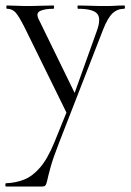

<svg xmlns="http://www.w3.org/2000/svg" viewBox="-22 -406 477 701"><path d="M176.4 113.8 226.8 -10.2 227.2 18.4 69.2 -303Q47.2 -347 34.7 -360.5Q22.2 -374 3.4 -374Q1.2 -374 1.2 -380Q1.2 -386 3.4 -386Q19.4 -386 36.7 -385Q54 -384 70 -384Q102.8 -384 127.8 -385Q152.8 -386 173.2 -386Q175.4 -386 175.4 -380Q175.4 -374 173.2 -374Q141.4 -374 124.6 -366Q107.8 -358 119.6 -335L257 -53.4L232 -15.2L332 -294.4Q348.2 -339.4 332.1 -356.7Q316 -374 263 -374Q261 -374 261 -380Q261 -386 263 -386Q287 -386 308.5 -385Q330 -384 364 -384Q385.6 -384 399.1 -385Q412.6 -386 431.4 -386Q434.2 -386 434.2 -380Q434.2 -374 431.4 -374Q406.2 -374 388.5 -357Q370.8 -340 354.2 -297.4L191.8 120Q171.6 172 162.9 203.5Q154.2 235 151.1 250Q148 265 144.6 270Q141.2 275 130.2 275H-0.2Q-2.4 275 -2.4 269Q-2.4 263 -0.2 263Q35 261.8 65.7 249.8Q96.4 237.8 124 206Q151.6 174.2 176.4 113.8Z"/></svg>

Font: Cormorant Infant Light
Style: Regular
Weight: 300
Designer: Christian Thalmann (Catharsis Fonts)
Foundry: Catharsis Fonts
Version: Version 4.001